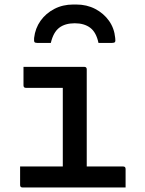

<svg xmlns="http://www.w3.org/2000/svg" viewBox="-20 -830 640 850"><path d="M311 -727Q268 -727 242 -707Q216 -687 205 -640H145Q135 -640 132.5 -644Q130 -648 131 -662Q136 -705 159.5 -738Q183 -771 220.5 -790.5Q258 -810 304 -810H318Q364 -810 401.5 -790.5Q439 -771 462.5 -738Q486 -705 490 -662Q492 -648 489 -644Q486 -640 476 -640H416Q406 -687 379.5 -707Q353 -727 311 -727ZM69 -93H258V-441H95Q84 -441 84 -452V-534H353Q364 -534 364 -523V-93H525Q536 -93 536 -82V0H80Q69 0 69 -11Z"/></svg>

Font: Recursive Mn Lnr St Med
Style: Regular
Weight: 500
Monospace: yes
Version: Version 1.079;hotconv 1.0.112;makeotfexe 2.5.65598; ttfautoh